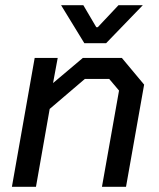

<svg xmlns="http://www.w3.org/2000/svg" viewBox="-20 -722 616 742"><path d="M114 -498H203L185 -401L300 -498H451L537 -395L467 0H374L440 -372L402 -417H308L172 -301L119 0H26ZM216 -702H302L352 -617H358L438 -702H532L390 -555H306Z"/></svg>

Font: Chakra Petch Medium
Style: Italic
Weight: 500
Italic angle: -10°
Designer: Katatrad Aksorn Co.,Ltd.
Foundry: Cadson Demak Co.,Ltd.
Version: Version 1.000; ttfautohint (v1.6)